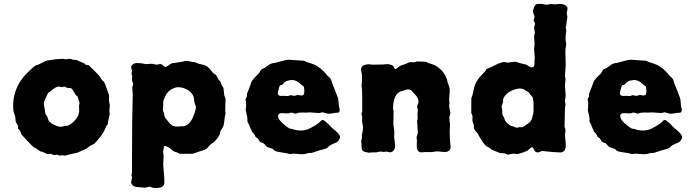

<svg xmlns="http://www.w3.org/2000/svg" viewBox="-20 -792 3613 997"><path d="M371.1 2.9 316.9 16.1 305.2 14.2 290 16.1 275.9 11.2 259.8 13.2 241.2 5.9Q239.3 5.9 233.4 7.8Q227.5 9.8 214.8 2.9Q202.6 -3.9 195.8 -4.4Q189 -4.9 182.1 -11.2Q169.9 -22 157.2 -25.9Q147.5 -33.2 122.1 -60.5Q96.7 -87.9 93.3 -91.8Q90.3 -95.7 87.4 -105Q84 -113.3 82.5 -115.2Q81.1 -117.2 79.6 -118.2Q78.1 -119.1 76.7 -120.6Q73.2 -124 73.2 -131.3V-140.1Q59.6 -160.6 60.5 -168.9Q61.5 -179.7 57.1 -192.4Q52.7 -205.1 49.8 -214.8Q37.6 -334 127.9 -419.9Q152.8 -443.8 159.2 -448.2Q165.5 -452.6 180.2 -457Q213.4 -475.1 227.1 -478Q272.9 -485.8 305.2 -486.8L320.8 -483.9L342.8 -486.8Q344.7 -486.8 347.7 -485.8Q350.6 -484.9 353 -483.9Q356 -482.9 358.4 -481.9Q360.8 -481 368.7 -481.4Q376.5 -481.9 386.2 -476.6Q395.5 -471.2 408.2 -467.3Q420.4 -463.4 423.8 -456.1Q439.9 -455.1 444.3 -450.7Q448.7 -446.3 452.1 -441.9Q455.6 -437.5 468.3 -426.3Q480.5 -415 483.4 -411.1Q486.3 -407.2 492.2 -401.4Q501 -392.6 504.4 -385.3Q507.3 -377.9 510.7 -375.5Q514.2 -373 520 -367.2Q525.4 -358.4 530.3 -342.8Q537.1 -322.3 542 -310.1Q547.4 -297.9 546.4 -284.7Q545.9 -271 545.9 -268.1L549.8 -247.1V-237.8L547.9 -219.2L549.8 -200.2L542 -165Q542 -141.6 529.8 -136.2L530.8 -131.8Q528.3 -129.4 524.4 -120.1Q513.7 -92.8 472.2 -47.9Q467.8 -43.5 456.5 -39.1Q444.8 -34.7 438.5 -27.3Q432.1 -20.5 424.3 -18.1Q417 -15.6 401.4 -7.8Q380.9 2.9 371.1 2.9ZM340.8 -335H331.1Q328.1 -335 323.7 -338.4Q319.3 -341.8 316.4 -342.3Q313.5 -342.8 308.1 -340.8Q302.7 -338.9 300.8 -338.9Q298.8 -338.9 292.5 -341.3Q286.1 -343.8 277.3 -341.3Q268.6 -338.9 254.9 -328.1Q242.2 -317.4 237.3 -314.5Q232.4 -312 229.5 -309.1Q227.5 -306.2 217.8 -284.2Q208 -262.2 207.5 -257.8Q207 -253.4 209.5 -238.8Q211.9 -224.1 212.9 -221.2L215.8 -201.2Q216.8 -198.2 221.7 -192.4Q226.6 -186.5 228.5 -177.7Q232.4 -156.7 261.7 -143.6Q291.5 -129.9 304.2 -134.8Q316.9 -139.6 323.7 -138.7Q330.1 -138.2 331.1 -139.2Q354 -147.9 374 -172.9Q394 -197.8 391.1 -228Q390.1 -239.3 390.1 -241.7L393.1 -255.9Q393.1 -259.3 389.2 -269.5Q385.3 -279.8 383.8 -290Q381.8 -292 377 -295.4Q372.1 -298.8 365.2 -312.5Q358.4 -326.7 350.1 -333Q348.6 -335 340.8 -335Z M957.5 6.8H916.5Q912.6 6.8 908.2 3.9Q901.9 -0.5 891.1 -2.9Q880.9 -5.4 871.1 -14.6Q861.3 -23.9 857.4 -25.4Q853.5 -26.9 846.2 -31.2Q838.9 -35.6 832.5 -33.2Q830.6 -32.2 829.6 -18.1L826.7 -4.9L829.6 17.1L827.6 59.1Q827.6 73.7 830.6 100.1Q833.5 126.5 833.5 158.2Q832.5 177.2 811 182.1Q789.6 187 770.5 182.1L757.3 176.8L736.3 182.1Q730.5 183.1 719.7 181.6Q709 180.2 692.9 179.2Q677.2 178.2 668.9 169.9Q660.6 161.1 660.6 154.8L665.5 128.9L662.6 116.2L665.5 104V26.9Q665.5 -182.1 669.4 -305.2L666.5 -337.9L671.4 -352.1Q672.4 -356.9 669.4 -363.8Q666.5 -370.6 665.5 -374L666.5 -396L662.6 -410.6L665.5 -423.8Q665.5 -425.8 662.1 -436.5Q658.7 -447.3 662.6 -449.2Q671.4 -464.8 691.4 -464.8Q711.9 -464.8 738.3 -459L765.6 -460.9Q775.9 -460.9 790.5 -456.1Q794.9 -456.1 803.7 -458Q812.5 -460 816.9 -459Q821.3 -458 827.1 -451.2Q833 -444.3 838.4 -444.3Q844.2 -444.3 856 -453.1Q867.7 -461.9 870.6 -462.9Q873.5 -463.9 879.4 -464.4Q884.8 -464.8 887.7 -465.3Q890.6 -465.8 910.6 -468.8Q930.7 -471.7 940.4 -475.1Q950.2 -475.1 952.1 -475.6Q954.1 -476.1 963.9 -473.6Q974.6 -471.2 976.6 -470.7Q978.5 -470.2 985.4 -469.7Q992.2 -468.8 995.1 -467.8Q998 -466.8 1002.4 -464.4Q1006.3 -461.9 1026.9 -457.5Q1047.9 -453.1 1057.6 -445.3Q1067.4 -437.5 1076.2 -425.8Q1085 -414.6 1088.4 -411.1Q1100.1 -405.3 1102.5 -401.4Q1105.5 -397 1108.9 -389.6Q1112.3 -382.8 1114.3 -379.9Q1116.2 -377 1121.1 -371.6Q1127.9 -364.7 1128.4 -358.4Q1129.4 -351.6 1134.3 -345.2Q1138.7 -339.8 1140.1 -335Q1141.6 -330.1 1144.5 -296.9L1151.4 -277.8L1150.4 -257.8Q1150.4 -232.9 1149.4 -214.8L1151.4 -202.1L1147.5 -186Q1143.6 -147 1140.6 -139.2Q1137.7 -131.8 1131.8 -123Q1126 -114.3 1124.5 -110.8L1122.6 -103.5Q1122.6 -88.9 1099.6 -63Q1094.7 -57.1 1082 -48.3Q1069.3 -39.6 1062.5 -30.3Q1055.7 -21 1049.8 -17.6Q1043.9 -13.7 1026.4 -8.8Q1008.8 -3.9 997.1 1Q985.4 5.9 981.9 6.3Q978.5 6.8 957.5 6.8ZM997.6 -237.8 990.7 -256.8Q989.3 -260.7 988.3 -270.5Q987.3 -280.3 986.3 -286.1Q979.5 -310.1 954.6 -325.2Q930.2 -337.9 913.6 -338.9Q896.5 -339.8 893.6 -337.9Q864.7 -331.1 844.7 -305.2Q842.8 -301.8 839.8 -294.9Q836.9 -288.1 833 -279.8Q828.6 -271.5 828.1 -268.6Q827.6 -266.1 827.6 -243.2L825.7 -224.1Q825.7 -218.3 828.1 -212.9Q830.6 -207 831.5 -204.6Q832.5 -202.1 833.5 -193.8Q834.5 -186 835.9 -182.6Q837.9 -179.7 845.7 -170.9Q853.5 -162.1 858.9 -154.3Q875.5 -129.4 918.5 -136.2Q926.3 -136.2 933.6 -136.2Q968.8 -145 985.4 -191.9Q997.6 -222.7 997.6 -237.8Z M1254.9 -275.9 1262.2 -292V-299.3Q1262.2 -303.7 1263.2 -306.2L1279.3 -348.1Q1281.2 -352.1 1282.2 -357.4Q1285.2 -372.1 1307.1 -394L1325.2 -412.1Q1327.1 -414.1 1331.1 -422.9Q1335 -431.6 1344.7 -435.1Q1355 -438.5 1366.7 -448.2Q1378.9 -458 1386.2 -460.9Q1393.6 -463.9 1402.8 -464.8Q1412.1 -465.8 1438 -473.6Q1463.9 -481.4 1478 -481.9L1521 -479Q1557.1 -477.1 1558.1 -476.6Q1574.2 -468.3 1588.4 -464.8Q1601.6 -460.9 1615.2 -455.1Q1628.9 -449.2 1646.5 -434.6Q1664.1 -419.9 1670.4 -411.1Q1680.2 -397.9 1689 -391.1Q1697.8 -384.8 1701.2 -372.6Q1704.1 -360.4 1712.9 -339.8Q1721.7 -319.3 1723.1 -314.5Q1724.1 -310.1 1728 -301.3Q1731.9 -292.5 1734.9 -283.7Q1737.3 -275.4 1738.3 -259.8Q1739.3 -244.1 1740.2 -240.2Q1741.2 -236.8 1741.7 -233.9Q1742.2 -231 1743.2 -227.1Q1744.1 -223.1 1744.1 -220.2Q1744.1 -206.1 1729.5 -206.1H1721.2Q1687 -199.2 1677.7 -202.6Q1656.7 -210.4 1649.4 -208Q1641.6 -205.1 1635.3 -205.1L1595.2 -208Q1591.8 -209 1583 -208Q1574.2 -207 1554.7 -207.5Q1535.2 -208 1529.3 -206.1L1517.1 -202.1Q1511.7 -201.2 1502.9 -205.1Q1494.1 -209 1486.8 -206.1Q1481.9 -202.1 1463.4 -203.6Q1444.8 -205.1 1439.5 -204.6Q1434.1 -204.1 1428.7 -199.7Q1423.3 -195.3 1423.8 -190.9Q1423.8 -171.9 1449.2 -150.4Q1474.6 -128.9 1481 -126Q1486.8 -123 1495.1 -123Q1548.3 -104 1590.3 -126Q1632.3 -147.9 1643.6 -161.6Q1654.8 -175.8 1667.5 -162.6Q1670.4 -159.7 1677.7 -154.3Q1685.1 -148.9 1691.9 -140.6Q1700.7 -129.9 1718.3 -116.2Q1754.9 -87.4 1742.2 -69.8Q1736.8 -57.6 1728.5 -53.2Q1720.2 -48.8 1706.5 -43.5Q1692.9 -38.1 1686.5 -30.8Q1680.2 -23.9 1676.3 -22Q1672.4 -20 1653.3 -15.1Q1634.3 -10.3 1619.6 -4.9Q1605 0.5 1598.6 2Q1591.8 2.9 1585.9 2.4Q1579.6 2 1571.8 5.4Q1564 8.8 1545.4 8.8L1504.9 5.9L1484.9 7.8Q1470.2 2.9 1439.5 -1Q1408.7 -4.9 1402.8 -12.2Q1397 -19 1394.5 -20Q1392.1 -21 1379.4 -24.4Q1366.7 -27.8 1360.4 -35.2Q1354 -43 1351.6 -45.4Q1349.6 -47.9 1340.8 -50.8Q1332 -53.7 1329.1 -56.6Q1326.2 -59.6 1323.7 -64.5Q1321.3 -69.8 1318.8 -73.2Q1306.2 -79.6 1304.2 -87.4Q1302.2 -95.2 1293.9 -102.5Q1285.2 -109.9 1285.2 -119.1Q1281.2 -120.6 1277.8 -132.8Q1273.9 -144.5 1269.5 -151.4Q1265.1 -158.2 1264.6 -163.1Q1264.2 -168 1264.6 -173.8Q1265.1 -179.7 1261.2 -196.3Q1257.3 -212.9 1255.9 -220.2L1257.8 -240.2V-261.2Q1254.9 -272.9 1254.9 -275.9ZM1560.1 -313.5V-324.2Q1559.1 -340.8 1557.1 -342.8Q1555.2 -344.7 1550.8 -347.7Q1546.4 -350.6 1543.9 -353Q1517.1 -379.9 1488.8 -376Q1460.4 -372.1 1452.6 -358.9Q1448.7 -352.5 1442.9 -351.1Q1437 -350.1 1434.1 -348.1Q1431.2 -345.7 1428.7 -335.9Q1426.8 -326.2 1424.8 -320.3Q1419.9 -304.2 1425.8 -298.8Q1432.1 -293 1442.4 -293.9Q1452.1 -294.9 1462.9 -293.9Q1473.6 -293 1475.1 -293L1488.3 -297.9L1503.9 -294.9Q1508.8 -293.5 1516.1 -295.9Q1522.9 -298.8 1527.3 -298.8L1544.9 -295.9Q1557.6 -297.9 1558.6 -304.7Q1560.1 -311 1560.1 -313.5Z M2027.8 -16.1Q2020 -2 2004.9 -1L1986.3 -4.9L1972.7 -2.9Q1968.8 -2.9 1962.4 -4.4Q1953.6 -6.3 1942.9 -2.9Q1932.1 0.5 1925.8 -0.5Q1918.9 -1 1917 -1L1895 1Q1873 -2 1865.2 -7.8Q1857.4 -13.7 1857.9 -25.9L1856.9 -46.9Q1856.9 -48.8 1856 -52.7Q1855 -56.6 1855.5 -59.6Q1856 -62 1857.9 -68.8Q1859.9 -75.2 1859.4 -82Q1858.9 -88.9 1858.9 -91.3L1863.8 -112.8Q1864.7 -114.7 1864.7 -125.5V-138.2L1860.8 -154.8Q1859.9 -158.7 1860.4 -169.9Q1860.8 -181.2 1860.8 -186Q1854 -199.7 1860.8 -212.9V-290Q1860.8 -327.1 1858.9 -335Q1856.9 -342.8 1857.9 -352.5Q1858.9 -361.3 1859.4 -370.1Q1861.3 -400.9 1857.4 -415Q1845.7 -456.1 1892.1 -458Q1895 -459 1902.3 -457.5Q1909.7 -456.1 1913.1 -456.1L1965.8 -457L1992.2 -459Q1998.5 -459 2009.3 -455.6Q2020 -452.1 2022 -449.7Q2023.9 -447.3 2026.4 -440.4Q2028.8 -433.6 2033.7 -433.1Q2034.7 -432.6 2046.4 -441.4Q2058.1 -450.2 2063.5 -452.6Q2068.8 -455.1 2075.7 -456.5Q2083.5 -458 2095.7 -464.4Q2107.9 -470.7 2119.1 -469.2Q2129.9 -468.3 2132.8 -469.2L2146 -473.1L2164.1 -472.2Q2190.9 -472.2 2193.8 -470.2Q2196.8 -468.8 2198.7 -467.8Q2200.7 -466.8 2202.6 -465.8Q2204.6 -464.8 2207 -463.9L2219.7 -460Q2232.9 -456.1 2238.8 -453.1Q2282.7 -428.2 2299.8 -382.8Q2301.8 -377.9 2303.7 -367.7Q2305.7 -357.4 2310.5 -347.7Q2317.4 -333 2314.5 -308.1Q2312 -283.2 2312 -274.9L2314 -258.3L2312 -242.2L2318.8 -204.1L2313 -181.2Q2313 -179.2 2315.4 -157.7Q2317.9 -136.7 2316.4 -132.8Q2314.9 -128.9 2315.4 -95.7Q2315.9 -62.5 2319.3 -36.1Q2324.2 3.4 2273.9 -3.9Q2252 -7.3 2239.7 -4.9Q2227.5 -2.9 2223.1 -2.4Q2218.8 -2 2201.2 -2.4Q2183.6 -2.9 2175.8 -1.5Q2144.5 3.9 2144 -34.7L2145 -61L2143.1 -80.1L2149.9 -101.1L2146 -161.1L2148.9 -178.2L2147.9 -196.8L2149.9 -221.2L2146 -237.8Q2146 -242.2 2148.9 -249Q2151.9 -255.9 2152.8 -258.8Q2155.8 -283.7 2127.9 -309.1Q2125 -312 2120.1 -318.8Q2115.2 -325.7 2105 -327.1Q2094.7 -329.1 2083 -324.2Q2071.3 -319.3 2063.5 -318.4Q2056.2 -316.9 2051.8 -313Q2021 -292 2021 -225.1Q2024.9 -216.8 2023.9 -210.9Q2022.9 -205.1 2022.9 -144L2026.9 -115.2Q2027.8 -114.3 2027.3 -97.7Q2026.9 -81.1 2026.9 -77.1Q2026.9 -73.2 2029.3 -58.6Q2031.7 -43.9 2032.2 -36.1Q2032.7 -28.3 2027.8 -16.1Z M2816.4 -767.1 2839.4 -771Q2843.3 -772 2851.1 -770.5Q2858.9 -769 2862.3 -769.5Q2909.7 -777.3 2923.3 -756.8Q2929.2 -753.9 2925.8 -739.3Q2922.4 -724.6 2922.9 -722.7Q2927.2 -707 2925.3 -694.8L2921.4 -676.8Q2921.4 -674.8 2921.9 -671.4Q2922.4 -666.5 2917.5 -648.9L2920.4 -633.8L2917.5 -609.9Q2916.5 -586.9 2917.5 -579.1L2920.4 -563L2916.5 -539.1Q2915.5 -523.9 2916.5 -494.6Q2917.5 -465.3 2917.5 -452.1L2913.6 -397.9L2916.5 -382.8L2913.6 -348.1L2917.5 -293.9L2913.6 -271Q2912.6 -267.1 2914.6 -260.7Q2916.5 -254.4 2916.5 -251L2913.6 -230L2911.6 -134.8L2916.5 -118.2L2913.6 -90.8L2916.5 -59.1Q2919.4 -44.9 2917 -25.9Q2914.6 -6.8 2898.4 -2Q2898.4 0 2888.2 -0.5L2877.4 -1Q2858.4 -1 2798.3 -7.8Q2793.5 -8.8 2784.2 -3.9Q2765.6 5.9 2753.4 -12.2Q2752.4 -13.2 2751.5 -17.1Q2750.5 -21 2746.6 -25.9Q2742.7 -30.8 2734.4 -22.9Q2726.1 -15.1 2720.2 -10.7Q2714.4 -6.3 2697.3 -1L2686.5 2.9Q2675.3 6.8 2669.4 7.8L2644.5 5.9L2616.2 11.2Q2613.3 10.3 2606 6.3Q2598.6 2.4 2588.4 3.4Q2578.6 3.9 2576.2 2.9Q2573.7 2 2560.1 -3.9Q2546.4 -9.8 2540.5 -11.7Q2530.8 -15.6 2524.9 -21.5Q2519 -27.3 2513.2 -28.8Q2507.3 -29.8 2505.4 -33.2Q2494.6 -42.5 2487.3 -53.7Q2480.5 -64.9 2473.1 -76.2Q2465.8 -87.4 2462.9 -94.2Q2459.5 -101.1 2452.1 -108.4Q2444.8 -115.7 2442.4 -122.1Q2440.4 -127.9 2440.4 -142.1L2433.6 -163.1Q2432.6 -168 2433.6 -178.7Q2434.6 -189.5 2431.2 -196.3Q2427.2 -203.1 2427.2 -205.1Q2427.2 -207 2427.2 -244.1Q2427.2 -281.2 2428.2 -285.2Q2429.2 -288.6 2431.2 -291.5Q2433.6 -295.4 2439.5 -325.2Q2445.3 -355 2456.5 -371.6Q2467.3 -388.7 2482.9 -404.3Q2498.5 -419.9 2501.5 -425.3Q2504.4 -430.7 2506.3 -433.1Q2510.3 -436 2519.5 -439Q2528.8 -441.9 2544.4 -450.7Q2596.2 -477.5 2610.4 -466.8Q2618.2 -466.8 2655.3 -471.2Q2658.2 -471.7 2672.4 -466.8Q2687 -461.9 2699.7 -459.5Q2712.4 -457 2715.8 -454.6Q2719.2 -452.1 2722.7 -450.2Q2726.1 -448.2 2729.5 -446.3Q2735.4 -441.9 2741.7 -441.9Q2755.4 -441.9 2755.4 -462.4V-470.2Q2756.3 -487.3 2756.8 -491.2Q2757.3 -495.1 2755.4 -512.7Q2753.4 -530.3 2753.4 -534.2L2755.4 -559.1Q2756.3 -566.9 2754.9 -582Q2753.4 -597.2 2753.4 -604L2757.3 -621.1L2753.4 -649.9L2758.3 -668Q2758.3 -671.4 2750.5 -687L2755.4 -701.2Q2756.8 -705.1 2752.9 -714.4Q2749.5 -723.1 2748 -729.5Q2746.6 -735.8 2752.4 -752Q2758.8 -768.1 2765.6 -770Q2772.5 -772 2784.7 -772Q2796.9 -772 2816.4 -767.1ZM2726.6 -153.8Q2738.8 -161.6 2744.6 -184.1Q2750.5 -206.1 2750.5 -214.4V-247.1Q2750.5 -275.9 2744.6 -289.1L2734.4 -299.8Q2733.4 -300.8 2729.5 -307.6Q2725.6 -314.5 2718.3 -315.9V-318.8Q2713.4 -318.4 2706.1 -324.2Q2685.1 -340.3 2645 -324.7Q2605 -309.1 2593.3 -278.8Q2592.3 -276.9 2592.3 -271V-263.2L2584.5 -238.8L2587.4 -223.1Q2588.4 -221.2 2587.9 -209.5Q2587.4 -197.8 2592.3 -190.4Q2597.7 -183.1 2598.6 -178.2Q2603 -156.2 2630.4 -140.1Q2633.3 -138.2 2640.1 -136.7Q2647 -135.3 2654.3 -131.3Q2662.1 -127.4 2668.9 -129.9Q2676.3 -131.8 2678.2 -131.8Q2680.2 -131.8 2686 -131.3Q2691.9 -130.9 2695.3 -132.3Q2698.7 -133.8 2706.5 -139.6Q2714.4 -145.5 2726.6 -153.8Z M3031.2 -275.9 3038.6 -292V-299.3Q3038.6 -303.7 3039.6 -306.2L3055.7 -348.1Q3057.6 -352.1 3058.6 -357.4Q3061.5 -372.1 3083.5 -394L3101.6 -412.1Q3103.5 -414.1 3107.4 -422.9Q3111.3 -431.6 3121.1 -435.1Q3131.3 -438.5 3143.1 -448.2Q3155.3 -458 3162.6 -460.9Q3169.9 -463.9 3179.2 -464.8Q3188.5 -465.8 3214.4 -473.6Q3240.2 -481.4 3254.4 -481.9L3297.4 -479Q3333.5 -477.1 3334.5 -476.6Q3350.6 -468.3 3364.7 -464.8Q3377.9 -460.9 3391.6 -455.1Q3405.3 -449.2 3422.9 -434.6Q3440.4 -419.9 3446.8 -411.1Q3456.5 -397.9 3465.3 -391.1Q3474.1 -384.8 3477.5 -372.6Q3480.5 -360.4 3489.3 -339.8Q3498 -319.3 3499.5 -314.5Q3500.5 -310.1 3504.4 -301.3Q3508.3 -292.5 3511.2 -283.7Q3513.7 -275.4 3514.6 -259.8Q3515.6 -244.1 3516.6 -240.2Q3517.6 -236.8 3518.1 -233.9Q3518.6 -231 3519.5 -227.1Q3520.5 -223.1 3520.5 -220.2Q3520.5 -206.1 3505.9 -206.1H3497.6Q3463.4 -199.2 3454.1 -202.6Q3433.1 -210.4 3425.8 -208Q3418 -205.1 3411.6 -205.1L3371.6 -208Q3368.2 -209 3359.4 -208Q3350.6 -207 3331.1 -207.5Q3311.5 -208 3305.7 -206.1L3293.5 -202.1Q3288.1 -201.2 3279.3 -205.1Q3270.5 -209 3263.2 -206.1Q3258.3 -202.1 3239.7 -203.6Q3221.2 -205.1 3215.8 -204.6Q3210.4 -204.1 3205.1 -199.7Q3199.7 -195.3 3200.2 -190.9Q3200.2 -171.9 3225.6 -150.4Q3251 -128.9 3257.3 -126Q3263.2 -123 3271.5 -123Q3324.7 -104 3366.7 -126Q3408.7 -147.9 3419.9 -161.6Q3431.2 -175.8 3443.8 -162.6Q3446.8 -159.7 3454.1 -154.3Q3461.4 -148.9 3468.3 -140.6Q3477.1 -129.9 3494.6 -116.2Q3531.2 -87.4 3518.6 -69.8Q3513.2 -57.6 3504.9 -53.2Q3496.6 -48.8 3482.9 -43.5Q3469.2 -38.1 3462.9 -30.8Q3456.5 -23.9 3452.6 -22Q3448.7 -20 3429.7 -15.1Q3410.6 -10.3 3396 -4.9Q3381.3 0.5 3375 2Q3368.2 2.9 3362.3 2.4Q3356 2 3348.1 5.4Q3340.3 8.8 3321.8 8.8L3281.2 5.9L3261.2 7.8Q3246.6 2.9 3215.8 -1Q3185.1 -4.9 3179.2 -12.2Q3173.3 -19 3170.9 -20Q3168.5 -21 3155.8 -24.4Q3143.1 -27.8 3136.7 -35.2Q3130.4 -43 3127.9 -45.4Q3126 -47.9 3117.2 -50.8Q3108.4 -53.7 3105.5 -56.6Q3102.5 -59.6 3100.1 -64.5Q3097.7 -69.8 3095.2 -73.2Q3082.5 -79.6 3080.6 -87.4Q3078.6 -95.2 3070.3 -102.5Q3061.5 -109.9 3061.5 -119.1Q3057.6 -120.6 3054.2 -132.8Q3050.3 -144.5 3045.9 -151.4Q3041.5 -158.2 3041 -163.1Q3040.5 -168 3041 -173.8Q3041.5 -179.7 3037.6 -196.3Q3033.7 -212.9 3032.2 -220.2L3034.2 -240.2V-261.2Q3031.2 -272.9 3031.2 -275.9ZM3336.4 -313.5V-324.2Q3335.4 -340.8 3333.5 -342.8Q3331.5 -344.7 3327.1 -347.7Q3322.8 -350.6 3320.3 -353Q3293.5 -379.9 3265.1 -376Q3236.8 -372.1 3229 -358.9Q3225.1 -352.5 3219.2 -351.1Q3213.4 -350.1 3210.4 -348.1Q3207.5 -345.7 3205.1 -335.9Q3203.1 -326.2 3201.2 -320.3Q3196.3 -304.2 3202.1 -298.8Q3208.5 -293 3218.8 -293.9Q3228.5 -294.9 3239.3 -293.9Q3250 -293 3251.5 -293L3264.6 -297.9L3280.3 -294.9Q3285.2 -293.5 3292.5 -295.9Q3299.3 -298.8 3303.7 -298.8L3321.3 -295.9Q3334 -297.9 3335 -304.7Q3336.4 -311 3336.4 -313.5Z"/></svg>

Font: AntiqueNobleBold
Style: Bold
Weight: 700
Version: Version 001.000